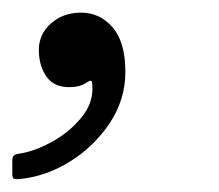

<svg xmlns="http://www.w3.org/2000/svg" viewBox="-72 -128 346 304"><path d="M-10.5 -49Q-10.5 -74 8.8 -91Q28 -108 56.5 -108Q86 -108 106.2 -84.8Q126.5 -61.5 126.5 -14Q126.5 29.5 101.8 66.8Q77 104 38.8 127.8Q0.5 151.5 -41 155.5Q-46.5 156 -49.5 155.2Q-52.5 154.5 -52.5 148V126.5Q-52.5 119.5 -49 117.5Q-45.5 115.5 -40 115Q-17 111.5 10.8 96.2Q38.5 81 57.8 57Q77 33 74 4.5Q73.5 -1.5 70.2 0Q67 1.5 63 4Q53.5 10 37.5 10Q13 10 1.2 -7.2Q-10.5 -24.5 -10.5 -49Z"/></svg>

Font: Besley*
Style: Italic
Weight: 400
Italic angle: -13°
Designer: Owen Earl
Foundry: indestructible type*
Version: Version 2.000; ttfautohint (v1.8.3)